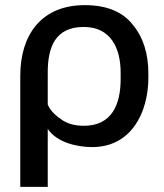

<svg xmlns="http://www.w3.org/2000/svg" viewBox="-20 -563 638 748"><path d="M59 165H166V-61C201 -8 280 10 339 10C492 10 558 -125 558 -261V-277C558 -354 538 -418 497 -467C457 -518 394 -543 310 -543C142 -543 59 -428 59 -268ZM307 -73C271 -73 241 -81 217 -99C191 -117 174 -136 166 -156V-281C166 -379 195 -458 306 -458C412 -458 450 -375 450 -280V-255C450 -158 417 -73 307 -73Z"/></svg>

Font: Cheyenne Sans Medium
Style: Regular
Weight: 500
Designer: The Public Sans project authors (U.S. Web Design System), Libre Franklin designed by Pablo Impallari and Rodrigo Fuenzal
Foundry: The Cheyenne Sans Project Authors
Version: Version 2.007